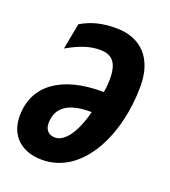

<svg xmlns="http://www.w3.org/2000/svg" viewBox="-109 -635 641 726"><g transform="rotate(20 211.0 -272.0)"><path d="M141 10C306 10 397 -185 397 -379C397 -490 337 -554 236 -554C183 -554 141 -545 96 -519L76 -414C129 -444 166 -456 207 -456C255 -456 279 -431 279 -366C279 -349 278 -330 274 -311H266C108 -311 6 -244 6 -117C6 -37 60 10 141 10ZM159 -86C134 -86 118 -102 118 -128C118 -183 151 -224 251 -224H257C235 -137 198 -86 159 -86Z"/></g></svg>

Font: Noto Sans ExtraCondensed
Style: Bold Italic
Weight: 700
Width: 2
Italic angle: -12°
Designer: Monotype Design Team
Foundry: Monotype Imaging Inc.
Version: Version 2.013